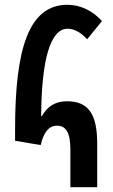

<svg xmlns="http://www.w3.org/2000/svg" viewBox="-20 -782 474 802"><path d="M274 0H386V-183C386 -307 348 -359 260 -359C209 -359 177 -336 155 -297H152C153 -530 190 -662 262 -662C283 -662 314 -652 344 -618L406 -694C369 -735 318 -762 262 -762C100 -762 43 -579 43 -243V-194L150 -176C162 -229 184 -257 218 -257C256 -257 274 -227 274 -158Z"/></svg>

Font: Noto Sans Armenian ExtraCondensed SemiBold
Style: Regular
Weight: 600
Width: 2
Designer: Monotype Design Team
Foundry: Monotype Imaging Inc.
Version: Version 2.008